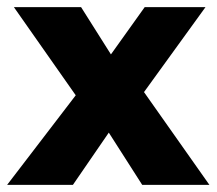

<svg xmlns="http://www.w3.org/2000/svg" viewBox="-20 -520 609 540"><path d="M569 0H380L286 -147L185 0H0L193 -252L19 -500H208L292 -367L387 -500H558L385 -261Z"/></svg>

Font: Prodigy Sans
Style: Bold
Weight: 700
Designer: Wei Huang
Foundry: Wei Huang
Version: Version 1.003; ttfautohint (v1.8.3)